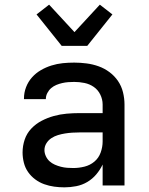

<svg xmlns="http://www.w3.org/2000/svg" viewBox="-20 -797 640 825"><path d="M257 8Q235 8 213 5Q191 2 170 -5.5Q149 -13 131 -26.5Q113 -40 100.5 -58Q88 -76 82.5 -98Q77 -120 77 -142Q77 -170 86 -197Q95 -224 114.5 -244.5Q134 -265 159 -278Q184 -291 211 -298.5Q238 -306 266 -308.5Q294 -311 322 -311H421V-348Q421 -370 411 -390.5Q401 -411 383 -423.5Q365 -436 343 -440.5Q321 -445 299 -445Q286 -445 273 -444Q260 -443 247 -440Q234 -437 222 -432Q210 -427 200 -418.5Q190 -410 183.5 -397.5Q177 -385 177 -372V-371H83V-374Q83 -399 92 -422.5Q101 -446 117.5 -464.5Q134 -483 155.5 -495.5Q177 -508 201 -515.5Q225 -523 249.5 -525.5Q274 -528 299 -528Q325 -528 352 -524.5Q379 -521 404 -512Q429 -503 450.5 -487Q472 -471 487 -449Q502 -427 508.5 -400.5Q515 -374 515 -348V0H421V-90Q410 -67 393.5 -47.5Q377 -28 355 -15Q333 -2 307.5 3Q282 8 257 8ZM295 -75Q319 -75 343 -81Q367 -87 385.5 -102.5Q404 -118 412.5 -141.5Q421 -165 421 -189V-228H322Q306 -228 290.5 -227Q275 -226 259.5 -223.5Q244 -221 229 -216.5Q214 -212 201 -203.5Q188 -195 179.5 -181.5Q171 -168 171 -152Q171 -139 177 -126Q183 -113 193 -104Q203 -95 215.5 -89.5Q228 -84 241.5 -80.5Q255 -77 268.5 -76Q282 -75 295 -75ZM245 -600 137 -735 191 -777 300 -659 409 -777 463 -735 355 -600Z"/></svg>

Font: Iosevka Medium Extended
Style: Regular
Weight: 500
Width: 7
Monospace: yes
Designer: Belleve Invis
Foundry: Belleve Invis
Version: Version 32.5.0; ttfautohint (v1.8.4)